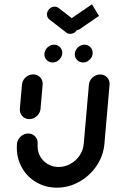

<svg xmlns="http://www.w3.org/2000/svg" viewBox="-20 -861 525 884"><path d="M114.8 -312.6Q101.9 -312.6 91.5 -319.1Q81.1 -325.6 75.7 -336.5Q70.4 -347.4 71.5 -360.4L81.1 -471.1Q82.6 -490.7 97.8 -504.6Q113 -518.5 132.6 -518.5Q145.6 -518.5 155.9 -512.2Q166.3 -505.9 171.9 -495Q177.4 -484.1 176.3 -471.1L166.7 -360.4Q165.6 -347.4 158.1 -336.5Q150.7 -325.6 139.3 -319.1Q127.8 -312.6 114.8 -312.6ZM441.1 -518.1Q454.1 -518.1 464.4 -511.9Q474.8 -505.6 480.2 -494.6Q485.6 -483.7 484.4 -470.7L460.7 -198.5Q455.9 -143.7 424.6 -97.4Q393.3 -51.1 344.8 -24.1Q296.3 3 241.9 3Q190.4 3 148.1 -21.3Q105.9 -45.6 81.7 -87.8Q57.4 -130 57.4 -181.1Q57.4 -186.7 58.1 -198.5Q59.3 -211.5 66.7 -222.4Q74.1 -233.3 85.6 -239.8Q97 -246.3 110 -246.3Q123 -246.3 133.3 -239.8Q143.7 -233.3 149.1 -222.4Q154.4 -211.5 153.3 -198.5Q153 -195.2 153 -188.9Q153 -161.9 165.7 -139.8Q178.5 -117.8 200.7 -105Q223 -92.2 250 -92.2Q278.9 -92.2 304.4 -106.5Q330 -120.7 346.5 -145.2Q363 -169.6 365.6 -198.5L389.3 -470.7Q391.1 -490.4 406.3 -504.3Q421.5 -518.1 441.1 -518.1ZM324.4 -610.7Q324.4 -622.6 330.7 -632.8Q337 -643 347.2 -649.1Q357.4 -655.2 368.9 -655.2Q384.8 -655.2 395.7 -644.3Q406.7 -633.3 406.7 -617.4Q406.7 -605.9 400.4 -595.7Q394.1 -585.6 383.9 -579.4Q373.7 -573.3 362.2 -573.3Q346.3 -573.3 335.4 -584.3Q324.4 -595.2 324.4 -610.7ZM184.4 -610.7Q184.4 -622.6 190.7 -632.8Q197 -643 207.2 -649.1Q217.4 -655.2 228.9 -655.2Q244.8 -655.2 255.7 -644.3Q266.7 -633.3 266.7 -617.4Q266.7 -605.9 260.4 -595.7Q254.1 -585.6 243.9 -579.4Q233.7 -573.3 222.2 -573.3Q206.3 -573.3 195.4 -584.3Q184.4 -595.2 184.4 -610.7ZM196.3 -794.4Q196.3 -808.9 206.9 -819.6Q217.4 -830.4 231.5 -830.4Q241.9 -830.4 250 -824.1L327.8 -764.1Q338.9 -755.2 338.9 -740Q338.9 -725.6 328.3 -715.4Q317.8 -705.2 303.3 -705.2Q292.2 -705.2 285.2 -711.1L207.4 -771.5Q202.2 -775.2 199.3 -781.1Q196.3 -787 196.3 -794.4ZM435.9 -787.8 348.5 -727.8Q340 -721.9 328.9 -721.9Q316.3 -721.9 307.8 -730.2Q299.3 -738.5 299.3 -751.1Q299.3 -760 303.5 -767.8Q307.8 -775.6 314.8 -780.7L403.3 -841.1Z"/></svg>

Font: 26F Galaxy Sans Extra Bold
Style: Italic
Weight: 800
Italic angle: -5°
Designer: C₂₉H₂₅N₃O₅
Version: Version 1.200